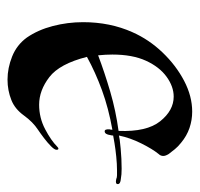

<svg xmlns="http://www.w3.org/2000/svg" viewBox="-30 -480 519 498"><g transform="rotate(90 229.0 -231.5)"><path d="M187 8Q157 8 127 -4Q97 -16 78 -42Q58 -71 48 -109.5Q38 -148 38 -188Q38 -258 64 -316Q83 -359 116.5 -394Q150 -429 190 -450Q230 -471 270 -471Q292 -471 312.5 -464Q333 -457 351 -442Q361 -434 367.5 -426Q374 -418 380 -410Q385 -402 385 -396Q385 -389 380 -384Q367 -368 352.5 -339Q338 -310 332 -281Q339 -283 366 -285.5Q393 -288 418 -288Q426 -288 432.5 -287.5Q439 -287 444 -286Q458 -285 458 -278Q458 -271 445 -274Q441 -276 435 -276Q429 -276 422 -276Q406 -276 386.5 -274Q367 -272 352 -269.5Q337 -267 332 -266Q332 -262 331 -259Q329 -244 321 -244Q315 -244 316 -257Q317 -259 317 -264Q261 -254 214.5 -237Q168 -220 128 -198Q146 -127 180.5 -100.5Q215 -74 252 -74Q286 -74 315.5 -89.5Q345 -105 361 -121Q364 -124 366 -124Q369 -124 369 -119Q369 -114 360 -105Q351 -96 338.5 -86.5Q326 -77 317 -71Q297 -58 280 -34.5Q263 -11 240 -2Q215 8 187 8ZM124 -227Q169 -244 218.5 -258.5Q268 -273 320 -280Q323 -353 295 -388Q267 -423 231 -423Q205 -423 179.5 -404.5Q154 -386 138 -351Q122 -316 122 -264Q122 -255 122.5 -246Q123 -237 124 -227Z"/></g></svg>

Font: Tapestry
Style: Regular
Weight: 400
Designer: Robert E. Leuschke
Foundry: Robert E. Leuschke
Version: Version 1.010; ttfautohint (v1.8.4.7-5d5b)